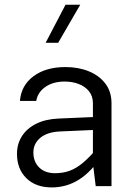

<svg xmlns="http://www.w3.org/2000/svg" viewBox="-20 -797 585 822"><path d="M457.4 -354.8Q457.4 -404.5 431.2 -439Q405 -473.5 360.4 -491.7Q315.7 -509.9 260.2 -509.9Q176 -509.9 123.2 -470.5Q70.4 -431 65.4 -365H135.3Q141.4 -402.1 174.5 -425Q207.6 -447.9 256.6 -447.9Q289.4 -447.9 317.1 -437.3Q344.7 -426.8 361.3 -406Q377.8 -385.1 377.8 -354.8V-97.6L389.8 0H457.4ZM420.8 -135.7 394.8 -161.1Q362.7 -123.1 334.7 -99.7Q306.7 -76.3 278.3 -65.9Q250 -55.5 215.9 -55.5Q172.5 -55.5 147.7 -80.1Q122.9 -104.7 122.9 -144.2Q122.9 -182 152.2 -206.7Q181.6 -231.5 236.4 -234.2L413 -242V-297.4L231.5 -289.5Q175 -287.2 135 -267.2Q95.1 -247.3 73.9 -214.1Q52.7 -180.8 52.7 -138.1Q52.7 -73.6 92.9 -34.1Q133.1 5.4 201.6 5.4Q264.8 5.4 318.1 -28Q371.3 -61.4 420.8 -135.7ZM260.5 -776.7 175.4 -613.9H229.1L323.5 -776.7Z"/></svg>

Font: Estedad VF
Style: Regular
Weight: 100
Designer: Amin Abedi
Version: Version 7.3